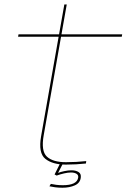

<svg xmlns="http://www.w3.org/2000/svg" viewBox="-20 -746 592 876"><path d="M280 5Q220 5 187 -21.2Q154 -47.5 167.5 -124.5L247.5 -578.5H62.5L64.5 -589.5H249.5L273.5 -725.5H284.5L260.5 -589.5H537.5L535.5 -578.5H258.5L179.5 -129.5Q166.5 -57 193.8 -31.5Q221 -6 281 -6Q327.5 -6 373.5 -11L372 0Q327.5 5 280 5ZM265 110.5Q246.5 110.5 231.8 108.5Q217 106.5 205.5 104L212 93Q222.5 95.5 236.2 97.2Q250 99 267 99Q330 99 336.5 65.5Q339 53 329.2 47Q319.5 41 304 41Q290 41 272.8 45Q255.5 49 238.5 55L229 50L254 0H267L245 43Q255.5 38.5 273.2 34.8Q291 31 306 31Q325.5 31 338.2 38.8Q351 46.5 348.5 64.5Q345.5 89 321.2 99.8Q297 110.5 265 110.5Z"/></svg>

Font: Anybody ExtraExpanded Thin
Style: Italic
Weight: 100
Width: 8
Italic angle: -10°
Designer: Tyler Finck
Foundry: Etcetera Type Company
Version: Version 1.010; ttfautohint (v1.8.3) -l 8 -r 50 -G 200 -x 14 